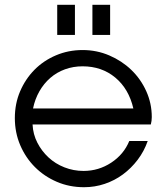

<svg xmlns="http://www.w3.org/2000/svg" viewBox="-20 -769 690 802"><path d="M219 -623H293V-749H219ZM366 -623H440V-749H366ZM520 -180Q497 -124 444.5 -89.5Q392 -55 329 -55Q287 -55 249 -70Q211 -85 182.5 -111.5Q154 -138 136 -173Q118 -208 116 -249H610Q612 -257 613 -264.5Q614 -272 614 -280Q614 -337 591 -388Q568 -439 528.5 -477Q489 -515 436.5 -537.5Q384 -560 325 -560Q266 -560 214 -538Q162 -516 124 -477.5Q86 -439 64 -387.5Q42 -336 42 -276Q42 -215 64.5 -162.5Q87 -110 126 -71Q165 -32 217.5 -9.5Q270 13 331 13Q376 13 417.5 -1Q459 -15 493.5 -40.5Q528 -66 555 -101.5Q582 -137 597 -180ZM118 -316Q126 -355 144.5 -387.5Q163 -420 190 -443.5Q217 -467 251.5 -479.5Q286 -492 325 -492Q405 -492 461.5 -445Q518 -398 537 -316Z"/></svg>

Font: Involve
Style: Regular
Weight: 400
Designer: Stefan Peev
Foundry: Context Ltd.
Version: Version 1.001